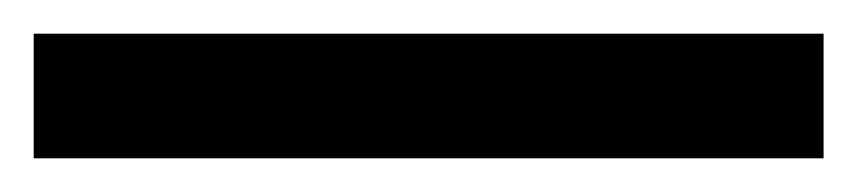

<svg xmlns="http://www.w3.org/2000/svg" viewBox="-23 -854 509 114"><path d="M466 -760V-834H-3V-760Z"/></svg>

Font: Noto Sans Gujarati UI Condensed Medium
Style: Regular
Weight: 500
Width: 3
Designer: Jelle Bosma - Monotype Design Team, Universal Thirst
Foundry: Monotype Imaging Inc.
Version: Version 2.106